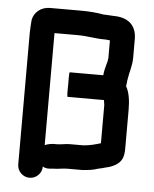

<svg xmlns="http://www.w3.org/2000/svg" viewBox="-51 -707 638 794"><g transform="rotate(5 267.5 -309.5)"><path d="M193 -2H196C215 -2 235 -7 255 -7H317C342 -9 360 -11 380 -18L398 -22L412 -26C427 -29 438 -33 452 -41C478 -57 485 -77 485 -112V-273C485 -309 480 -345 466 -368L468 -382C468 -387 469 -392 470 -398C474 -428 485 -453 485 -489V-565C485 -623 449 -653 390 -653C378 -653 368 -655 355 -655H348C318 -661 284 -663 249 -663H125C87 -663 59 -639 53 -607C52 -594 50 -568 50 -554V-7C50 21 73 44 101 44C129 44 152 21 152 -7C166 1 177 0 193 -2ZM227 -354C226 -320 227 -303 229 -303H380C381 -295 382 -288 383 -282V-124C359 -117 339 -111 311 -109H255C238 -109 218 -104 202 -104C182 -105 166 -102 152 -96V-561H249C289 -561 321 -553 359 -553H365C370 -552 376 -552 383 -551V-478C382 -474 382 -470 381 -465C381 -462 380 -460 379 -457C376 -444 371 -429 369 -414C369 -411 369 -408 368 -405H229C226 -405 227 -364 227 -354Z"/></g></svg>

Font: Electronic
Style: UltBlk
Weight: 500
Version: Version 1.011